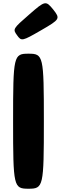

<svg xmlns="http://www.w3.org/2000/svg" viewBox="-20 -1153 372 1173"><path d="M84 -938C111 -900 115 -901 231 -968C347 -1035 349 -1039 305 -1095C260 -1150 256 -1150 158 -1064C59 -978 57 -975 84 -938ZM154 -825C63 -825 60 -813 60 -413C60 -12 63 0 154 0C245 0 248 -12 248 -413C248 -813 245 -825 154 -825Z"/></svg>

Font: Hussar Print
Style: Bold
Weight: 700
Foundry: Cannot Into Space Fonts
Version: Version 2.00